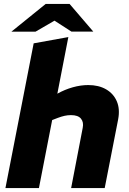

<svg xmlns="http://www.w3.org/2000/svg" viewBox="-20 -959 656 979"><path d="M7.7 0 151.7 -738 328.5 -770 261.5 -425 202.3 -443 272.9 -481.5Q310.2 -502.4 350.9 -513.9Q391.6 -525.3 430.1 -525.3Q483.1 -525.3 520.8 -503.6Q558.5 -481.9 575.5 -442.7Q592.5 -403.5 582.5 -350.6L513.9 0H342.7L401.7 -306.8Q407.7 -335.9 392.9 -353.9Q378.1 -372 342.1 -372Q325.5 -372 309.4 -368.5Q293.3 -364.9 274.7 -357.9L246 -346.8L178.5 0ZM38.1 -797.5 213 -939H334.7L284.5 -869.1L161.1 -797.5ZM344.1 -798 233.9 -869.1 213 -939H334.7L455.6 -798Z"/></svg>

Font: REM Medium
Style: Italic
Weight: 500
Italic angle: -11°
Designer: Octavio Pardo
Foundry: Ashler Design
Version: Version 1.005;gftools[0.9.28]